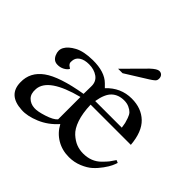

<svg xmlns="http://www.w3.org/2000/svg" viewBox="-170 -895 1097 1097"><g transform="rotate(45 378.5 -347.0)"><path d="M737 -164Q733 -151 725 -133.5Q717 -116 698 -89.5Q679 -63 656 -42Q633 -21 595.5 -5.5Q558 10 516 10Q461 10 417 -16Q373 -42 348 -89Q302 -37 242 -12Q182 13 135 10Q19 4 18 -97Q16 -177 85 -227Q154 -277 320 -305L321 -366Q322 -406 293 -426.5Q264 -447 223 -447Q186 -447 164 -432.5Q142 -418 140 -393Q138 -379 142 -371Q146 -363 154.5 -358Q163 -353 164 -351Q157 -337 137.5 -326.5Q118 -316 95 -317Q65 -318 51.5 -349Q38 -380 52 -406Q67 -434 108 -456Q149 -478 221 -479Q317 -480 363 -434L383 -414Q446 -481 534 -481Q612 -481 660.5 -434.5Q709 -388 717 -290H392Q394 -223 410 -176Q426 -129 452 -105.5Q478 -82 504 -72Q530 -62 559 -62Q592 -62 619 -72.5Q646 -83 667 -104Q688 -125 697 -136.5Q706 -148 721 -171ZM611 -323Q608 -345 605.5 -355.5Q603 -366 596 -386Q589 -406 579.5 -416Q570 -426 552 -434.5Q534 -443 511 -443Q465 -443 436 -416Q407 -389 396 -323ZM320 -280Q116 -227 108 -133V-131Q105 -92 125.5 -71.5Q146 -51 178 -49Q204 -47 253.5 -63Q303 -79 320 -99ZM564 -672Q564 -664 561.5 -658Q559 -652 550.5 -645.5Q542 -639 540.5 -638Q539 -637 527 -629L394 -546H358L485 -674Q517 -704 534 -704Q548 -704 556 -695Q564 -686 564 -672Z"/></g></svg>

Font: GFS Artemisia
Style: Regular
Weight: 400
Designer: Takis Katsoulidis and George D. Matthiopoulos
Foundry: Takis Katsoulidis and George D. Matthiopoulos
Version: Version 1.0